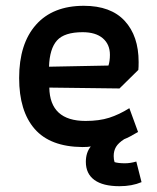

<svg xmlns="http://www.w3.org/2000/svg" viewBox="-20 -500 543 662"><path d="M276 58Q276 26 293 5Q284 7 264 7Q153 6 99.5 -55.5Q46 -117 46 -231Q46 -349 104 -414.5Q162 -480 269 -480Q362 -480 410 -428Q458 -376 458 -286Q458 -268 457 -259L392 -195L150 -198Q152 -83 275 -83Q322 -83 356.5 -94Q391 -105 426 -127L456 -45Q426 -27 408 -20Q388 -7 380 6.5Q372 20 372 38Q372 50 375 59Q388 63 411 63Q429 63 450 57L468 128Q435 142 392 142Q335 142 305.5 120.5Q276 99 276 58ZM354 -274Q359 -290 359 -311Q359 -347 334.5 -368Q310 -389 265 -389Q202 -389 176.5 -360.5Q151 -332 149 -270Z"/></svg>

Font: Athiti SemiBold
Style: Regular
Weight: 600
Designer: CadsonDemak Team
Foundry: CadsonDemak
Version: Version 1.033